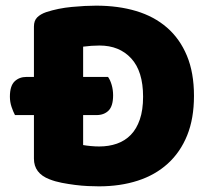

<svg xmlns="http://www.w3.org/2000/svg" viewBox="-20 -643 741 679"><path d="M330 16Q313 16 291 15Q269 14 245.5 11Q222 8 198.5 3.5Q175 -1 155 -9Q100 -30 100 -82V-236H33Q27 -247 21 -264.5Q15 -282 15 -301Q15 -339 31.5 -355Q48 -371 74 -371H100V-549Q100 -570 111.5 -581.5Q123 -593 143 -600Q186 -614 234 -618.5Q282 -623 320 -623Q398 -623 461.5 -604Q525 -585 570.5 -545.5Q616 -506 641 -446Q666 -386 666 -304Q666 -224 642 -164.5Q618 -105 573.5 -64.5Q529 -24 467 -4Q405 16 330 16ZM274 -130Q285 -128 301 -126.5Q317 -125 331 -125Q365 -125 393.5 -135Q422 -145 442.5 -166Q463 -187 474.5 -220.5Q486 -254 486 -301Q486 -391 444 -436.5Q402 -482 332 -482Q318 -482 303.5 -481Q289 -480 274 -478V-371H362Q370 -360 375 -342.5Q380 -325 380 -306Q380 -268 364 -252Q348 -236 321 -236H274Z"/></svg>

Font: Baloo Bhaijaan
Style: Regular
Weight: 400
Designer: Devika Bhansali and Ek Type
Foundry: Ek Type
Version: Version 1.443;PS 1.000;hotconv 16.6.51;makeotf.lib2.5.65220;